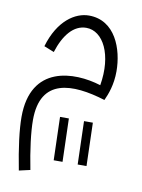

<svg xmlns="http://www.w3.org/2000/svg" viewBox="-76 -425 552 749"><g transform="rotate(10 200.0 -50.5)"><path d="M51 271 95 261C80 185 71 115 71 67C71 -99 199 -99 332 -58C344 -84 359 -123 359 -176C359 -264 320 -372 216 -372C162 -372 96 -330 65 -224L105 -208C127 -278 164 -323 214 -323C281 -323 327 -235 306 -112C197 -146 25 -142 25 63C25 113 34 184 51 271ZM273 208H308L303 37H268ZM178 208H213L208 37H173Z"/></g></svg>

Font: Noto Sans Arabic UI XCn Lt
Style: Regular
Weight: 300
Width: 2
Designer: Monotype Design Team, Nadine Chahine and Nizar Qandah
Foundry: Monotype Imaging Inc.
Version: Version 2.010